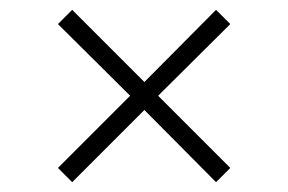

<svg xmlns="http://www.w3.org/2000/svg" viewBox="-20 -421 587 391"><path d="M449 -372 302 -226 449 -79 420 -50 274 -197 127 -50 98 -79 245 -226 98 -372 127 -401 274 -254 420 -401Z"/></svg>

Font: Bona Nova
Style: Regular
Weight: 400
Designer: Mateusz Machalski
Foundry: Capitalics
Version: Version 4.001; ttfautohint (v1.8.3)